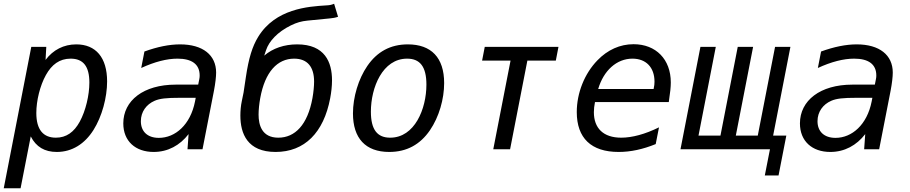

<svg xmlns="http://www.w3.org/2000/svg" viewBox="-21 -797 4857 1025"><path d="M-1 208H88.9L143.1 -68.8C171.9 -12.7 217.3 14.2 282.2 14.2C363.8 14.2 431.2 -28.8 478 -103C523.4 -174.8 550.8 -276.4 550.8 -362.3C550.8 -490.2 490.2 -560.1 386.2 -560.1C319.8 -560.1 262.7 -531.2 222.2 -477.1L226.1 -546.9H146ZM277.3 -62C210.4 -62 172.9 -104 172.9 -193.8C172.9 -258.8 192.4 -339.8 224.1 -396.5C254.9 -451.7 296.4 -483.9 356 -483.9C423.3 -483.9 456.1 -442.9 456.1 -356.4C456.1 -289.1 436.5 -205.6 404.8 -147.5C374 -91.3 333 -62 277.3 -62Z M799.3 14.2C875.5 14.2 939.5 -21 985.8 -81.1L980 0H1060.1L1121.1 -312C1128.9 -353 1132.8 -387.7 1132.8 -409.7C1132.8 -502.9 1062 -560.1 940.4 -560.1C882.8 -560.1 820.3 -547.4 750 -522L732.9 -434.1C805.2 -467.3 869.6 -483.9 926.8 -483.9C1002.4 -483.9 1044.9 -454.6 1044.9 -394C1044.9 -387.7 1044.4 -380.9 1043 -375L1037.1 -345.2H917C745.1 -345.2 637.2 -260.3 637.2 -138.2C637.2 -43.9 701.7 14.2 799.3 14.2ZM827.1 -61C765.6 -61 731 -95.7 731 -149.9C731 -200.2 760.3 -239.7 804.2 -258.8C832 -271 867.2 -274.9 939.9 -274.9H1023.9L1020 -254.9C995.6 -130.9 914.6 -61 827.1 -61Z M1450.2 14.2C1605 14.2 1707 -88.9 1741.7 -272.5C1747.6 -303.7 1751.5 -336.9 1751.5 -368.2C1751.5 -464.4 1713.9 -560.1 1565.4 -560.1C1497.1 -560.1 1435.5 -539.6 1389.6 -500L1399.4 -529.3C1415.5 -577.6 1460.4 -626 1531.2 -661.1C1564 -677.2 1587.9 -683.6 1620.6 -687L1739.7 -698.7C1754.9 -700.2 1768.6 -702.1 1783.7 -707.5L1762.7 -776.9C1746.1 -770 1736.8 -769 1719.2 -768.1C1625 -762.2 1449.2 -751 1356.9 -599.6C1326.2 -549.3 1306.6 -487.3 1291.5 -384.8L1279.3 -303.2C1278.8 -300.3 1276.4 -287.6 1270 -257.8C1264.6 -232.9 1262.2 -204.6 1262.2 -180.2C1262.2 -83.5 1299.8 14.2 1450.2 14.2ZM1464.8 -62C1376 -62 1359.4 -130.9 1359.4 -185.5C1359.4 -210.4 1362.8 -243.2 1368.2 -272.9C1393.6 -413.6 1460 -483.9 1549.3 -483.9C1620.6 -483.9 1655.8 -439.5 1655.8 -361.3C1655.8 -338.9 1652.8 -304.7 1647 -272.9C1621.1 -130.4 1553.7 -62 1464.8 -62Z M2057.1 14.2C2150.9 14.2 2222.2 -25.9 2273.9 -101.1C2323.2 -172.9 2350.1 -268.6 2350.1 -353.5C2350.1 -489.3 2281.2 -560.1 2156.2 -560.1C2063.5 -560.1 1992.2 -521 1939.9 -444.8C1892.6 -376 1863.3 -278.8 1863.3 -191.4C1863.3 -59.6 1929.7 14.2 2057.1 14.2ZM2062 -62C1993.7 -62 1959 -104 1959 -200.7C1959 -330.1 2021.5 -483.9 2152.3 -483.9C2220.7 -483.9 2255.4 -441.9 2255.4 -345.2C2255.4 -215.8 2192.9 -62 2062 -62Z M2612.3 0H2702.1L2794.4 -473.6H2946.3L2960.4 -546.9H2566.9L2552.7 -473.6H2704.6Z M3281.7 14.2C3346.2 14.2 3411.1 0 3479.5 -27.8L3497.1 -117.2C3422.9 -80.6 3353.5 -62 3295.4 -62C3200.2 -62 3149.4 -112.3 3149.4 -198.2C3149.4 -215.3 3151.4 -231 3155.3 -252H3549.3C3557.1 -302.7 3560.1 -333.5 3560.1 -356.9C3560.1 -480 3481 -561 3361.3 -561C3289.1 -561 3222.7 -531.2 3168.5 -475.1C3099.6 -404.3 3058.1 -300.8 3058.1 -198.7C3058.1 -60.1 3134.8 14.2 3281.7 14.2ZM3172.4 -321.8C3201.2 -419.9 3270.5 -483.9 3355.5 -483.9C3427.2 -483.9 3473.1 -438 3473.1 -360.8C3473.1 -349.6 3472.2 -339.4 3468.3 -321.8Z M4062 139.6H4135.3L4176.8 -73.2H4106.4L4198.7 -546.9H4116.7L4024.4 -73.2H3907.2L3999.5 -546.9H3917.5L3825.2 -73.2H3708L3800.3 -546.9H3718.3L3611.8 0H4089.4Z M4411.6 14.2C4487.8 14.2 4551.8 -21 4598.1 -81.1L4592.3 0H4672.4L4733.4 -312C4741.2 -353 4745.1 -387.7 4745.1 -409.7C4745.1 -502.9 4674.3 -560.1 4552.7 -560.1C4495.1 -560.1 4432.6 -547.4 4362.3 -522L4345.2 -434.1C4417.5 -467.3 4481.9 -483.9 4539.1 -483.9C4614.7 -483.9 4657.2 -454.6 4657.2 -394C4657.2 -387.7 4656.7 -380.9 4655.3 -375L4649.4 -345.2H4529.3C4357.4 -345.2 4249.5 -260.3 4249.5 -138.2C4249.5 -43.9 4314 14.2 4411.6 14.2ZM4439.5 -61C4377.9 -61 4343.3 -95.7 4343.3 -149.9C4343.3 -200.2 4372.6 -239.7 4416.5 -258.8C4444.3 -271 4479.5 -274.9 4552.2 -274.9H4636.2L4632.3 -254.9C4607.9 -130.9 4526.9 -61 4439.5 -61Z"/></svg>

Font: Hack
Style: Oblique
Weight: 400
Italic angle: -12°
Monospace: yes
Designer: Christopher Simpkins
Foundry: Christopher Simpkins
Version: Version 2.010